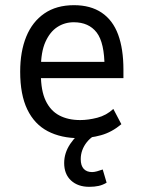

<svg xmlns="http://www.w3.org/2000/svg" viewBox="-20 -525 555 742"><path d="M287 9Q216 9 164.5 -18Q113 -45 85.5 -102Q58 -159 58 -248Q58 -326 81.5 -383.5Q105 -441 151.5 -473Q198 -505 266 -505Q330 -505 373 -476Q416 -447 436.5 -391.5Q457 -336 457 -256V-223H121V-286H401L384 -264Q384 -360 353.5 -399.5Q323 -439 265 -439Q230 -439 201.5 -420.5Q173 -402 155.5 -363Q138 -324 138 -260V-239Q138 -175 156.5 -136Q175 -97 209 -79Q243 -61 290 -61Q321 -61 356 -70Q391 -79 418 -104L449 -45Q412 -14 370.5 -2.5Q329 9 287 9ZM325 197Q281 197 254.5 172.5Q228 148 228 105Q228 66 251.5 31Q275 -4 314 -30L343 0Q327 10 315.5 24.5Q304 39 298 55.5Q292 72 292 90Q292 115 303.5 127.5Q315 140 336 140Q344 140 355 137Q366 134 377 130L392 181Q377 190 361 193.5Q345 197 325 197Z"/></svg>

Font: Nunito Sans 7pt Condensed
Style: Regular
Weight: 400
Width: 3
Designer: Vernon Adams
Foundry: Vernon Adams
Version: Version 3.101;gftools[0.9.27]